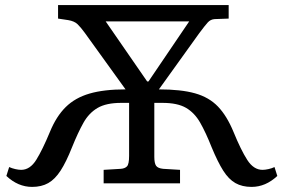

<svg xmlns="http://www.w3.org/2000/svg" viewBox="-20 -720 1114 754"><path d="M106 14Q51 14 5 -29L16 -64Q27 -59 40 -56Q53 -53 63 -53Q98 -53 122.5 -92.5Q147 -132 176 -202Q201 -263 238 -299.5Q275 -336 331.5 -352.5Q388 -369 473 -369L313 -591Q297 -613 284.5 -625Q272 -637 248 -641L208 -647V-700H878V-647L823 -645Q807 -644 796 -632Q785 -620 762 -589L604 -369Q691 -369 746 -353.5Q801 -338 836 -301.5Q871 -265 897 -202Q926 -131 951 -92Q976 -53 1011 -53Q1021 -53 1034.5 -56Q1048 -59 1058 -64L1069 -29Q1023 14 968 14Q931 14 904.5 -1Q878 -16 856.5 -50Q835 -84 811 -142Q788 -200 766 -238.5Q744 -277 710.5 -296.5Q677 -316 618 -316H586V-104Q586 -79 593 -69Q600 -59 621 -57L687 -53V0H387V-53L454 -57Q470 -58 478.5 -66.5Q487 -75 487 -108V-316H456Q397 -316 363 -296Q329 -276 307.5 -237.5Q286 -199 263 -142Q240 -84 218 -50Q196 -16 169.5 -1Q143 14 106 14ZM558 -400H563L723 -636H395Z"/></svg>

Font: Literata 7pt
Style: Regular
Weight: 400
Designer: Latin by Veronika Burian and Jose Scaglione. Greek by Irene Vlachou. Cyrillic by Vera Evstafieva.
Foundry: TypeTogether
Version: Version 3.002